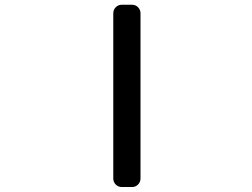

<svg xmlns="http://www.w3.org/2000/svg" viewBox="-20 -793 1040 792"><path d="M482.4 -21.5Q467.8 -21.5 457.5 -31.7Q447.3 -42 447.3 -56.6V-738.3Q447.3 -752.9 457.5 -763.2Q467.8 -773.4 482.4 -773.4H525.4Q539.1 -773.4 549.3 -763.2Q559.6 -752.9 559.6 -738.3V-56.6Q559.6 -42 549.3 -31.7Q539.1 -21.5 525.4 -21.5Z"/></svg>

Font: Gen Jyuu Gothic L Monospace Medium
Style: Regular
Weight: 500
Designer: [Source Han Sans]
Ryoko NISHIZUKA  (kana & ideographs); Paul D. Hunt (Latin, Greek & Cyrillic); Wenlong ZHANG  (bopomofo
Version: Version 1.002.20150607